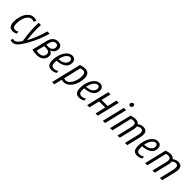

<svg xmlns="http://www.w3.org/2000/svg" viewBox="362 -2367 4182 4182"><g transform="rotate(45 2452.5 -276.5)"><path d="M169 11Q40 11 40 -156Q40 -237 58.5 -306Q77 -375 110.5 -426.5Q144 -478 189.5 -506.5Q235 -535 288 -535Q311 -535 333 -531Q355 -527 374 -519L351 -459Q335 -467 318.5 -470.5Q302 -474 285 -474Q235 -474 195.5 -433Q156 -392 133 -322.5Q110 -253 110 -165Q110 -103 128.5 -76Q147 -49 191 -49Q211 -49 231 -56Q251 -63 267 -73L273 -17Q226 11 169 11Z M335 188Q319 188 303 185Q287 182 275 175L296 119Q305 123 316 125.5Q327 128 336 128Q367 128 402.5 99.5Q438 71 479 4Q454 -139 445.5 -265Q437 -391 444 -522H512Q505 -427 510 -309Q515 -191 532 -73Q596 -194 641.5 -312.5Q687 -431 709 -522H780Q755 -432 719.5 -340.5Q684 -249 642 -163.5Q600 -78 555 -5Q513 65 478 107.5Q443 150 409 169Q375 188 335 188Z M902 7Q865 7 826 1.5Q787 -4 760 -11L842 -351Q865 -446 913.5 -490Q962 -534 1034 -534Q1094 -534 1125.5 -503Q1157 -472 1157 -422Q1157 -372 1129.5 -333.5Q1102 -295 1046 -272Q1082 -259 1101 -234.5Q1120 -210 1120 -172Q1120 -123 1095.5 -82Q1071 -41 1022.5 -17Q974 7 902 7ZM899 -300H966Q1020 -300 1054 -330Q1088 -360 1088 -411Q1088 -442 1072.5 -459Q1057 -476 1025 -476Q982 -476 953.5 -446.5Q925 -417 909 -346ZM914 -51Q979 -51 1016 -82.5Q1053 -114 1053 -169Q1053 -206 1026 -226Q999 -246 951 -246H886L841 -60Q860 -56 879 -53.5Q898 -51 914 -51Z M1366 11Q1292 11 1260.5 -32Q1229 -75 1229 -156Q1229 -231 1247 -299Q1265 -367 1297.5 -420.5Q1330 -474 1374.5 -504.5Q1419 -535 1472 -535Q1522 -535 1551.5 -504Q1581 -473 1580 -420Q1578 -322 1502 -270.5Q1426 -219 1301 -213Q1298 -189 1298 -162Q1298 -95 1319 -71.5Q1340 -48 1386 -48Q1412 -48 1439 -57.5Q1466 -67 1487 -83L1494 -28Q1469 -11 1436.5 0Q1404 11 1366 11ZM1307 -266Q1410 -271 1462.5 -313.5Q1515 -356 1515 -415Q1515 -444 1500.5 -460.5Q1486 -477 1460 -477Q1426 -477 1395 -450Q1364 -423 1341 -375.5Q1318 -328 1307 -266Z M1562 185 1728 -507Q1762 -521 1799.5 -527Q1837 -533 1862 -533Q1937 -533 1971 -492.5Q2005 -452 2005 -375Q2005 -295 1983.5 -225Q1962 -155 1925 -102Q1888 -49 1840.5 -19Q1793 11 1740 11Q1709 11 1676 0L1631 185ZM1749 -49Q1785 -49 1818 -75Q1851 -101 1877 -146Q1903 -191 1918.5 -248.5Q1934 -306 1934 -370Q1934 -474 1857 -474Q1839 -474 1820 -470.5Q1801 -467 1786 -460L1690 -59Q1704 -53 1719 -51Q1734 -49 1749 -49Z M2218 11Q2144 11 2112.5 -32Q2081 -75 2081 -156Q2081 -231 2099 -299Q2117 -367 2149.5 -420.5Q2182 -474 2226.5 -504.5Q2271 -535 2324 -535Q2374 -535 2403.5 -504Q2433 -473 2432 -420Q2430 -322 2354 -270.5Q2278 -219 2153 -213Q2150 -189 2150 -162Q2150 -95 2171 -71.5Q2192 -48 2238 -48Q2264 -48 2291 -57.5Q2318 -67 2339 -83L2346 -28Q2321 -11 2288.5 0Q2256 11 2218 11ZM2159 -266Q2262 -271 2314.5 -313.5Q2367 -356 2367 -415Q2367 -444 2352.5 -460.5Q2338 -477 2312 -477Q2278 -477 2247 -450Q2216 -423 2193 -375.5Q2170 -328 2159 -266Z M2458 0 2583 -522H2652L2599 -301H2787L2840 -522H2909L2784 0H2715L2772 -241H2585L2527 0Z M2940 0 3065 -522H3135L3010 0ZM3135 -642Q3116 -642 3104.5 -653.5Q3093 -665 3093 -683Q3093 -706 3109 -723.5Q3125 -741 3147 -741Q3164 -741 3176.5 -729.5Q3189 -718 3189 -700Q3189 -675 3172.5 -658.5Q3156 -642 3135 -642Z M3165 0 3287 -507Q3319 -518 3353.5 -525Q3388 -532 3419 -532Q3459 -532 3486 -520Q3513 -508 3529 -485Q3558 -508 3592.5 -520Q3627 -532 3658 -532Q3717 -532 3748.5 -502Q3780 -472 3780 -408Q3780 -391 3777.5 -370Q3775 -349 3769 -324L3691 0H3622L3698 -317Q3704 -340 3706.5 -360Q3709 -380 3709 -396Q3709 -474 3644 -474Q3618 -474 3594.5 -463Q3571 -452 3551 -432Q3552 -426 3552.5 -419Q3553 -412 3553 -404Q3553 -376 3544 -338L3462 0H3393L3473 -332Q3483 -369 3483 -401Q3483 -437 3465.5 -455.5Q3448 -474 3408 -474Q3394 -474 3377 -470.5Q3360 -467 3344 -462L3234 0Z M4003 11Q3929 11 3897.5 -32Q3866 -75 3866 -156Q3866 -231 3884 -299Q3902 -367 3934.5 -420.5Q3967 -474 4011.5 -504.5Q4056 -535 4109 -535Q4159 -535 4188.5 -504Q4218 -473 4217 -420Q4215 -322 4139 -270.5Q4063 -219 3938 -213Q3935 -189 3935 -162Q3935 -95 3956 -71.5Q3977 -48 4023 -48Q4049 -48 4076 -57.5Q4103 -67 4124 -83L4131 -28Q4106 -11 4073.5 0Q4041 11 4003 11ZM3944 -266Q4047 -271 4099.5 -313.5Q4152 -356 4152 -415Q4152 -444 4137.5 -460.5Q4123 -477 4097 -477Q4063 -477 4032 -450Q4001 -423 3978 -375.5Q3955 -328 3944 -266Z M4243 0 4365 -507Q4397 -518 4431.5 -525Q4466 -532 4497 -532Q4537 -532 4564 -520Q4591 -508 4607 -485Q4636 -508 4670.5 -520Q4705 -532 4736 -532Q4795 -532 4826.5 -502Q4858 -472 4858 -408Q4858 -391 4855.5 -370Q4853 -349 4847 -324L4769 0H4700L4776 -317Q4782 -340 4784.5 -360Q4787 -380 4787 -396Q4787 -474 4722 -474Q4696 -474 4672.5 -463Q4649 -452 4629 -432Q4630 -426 4630.5 -419Q4631 -412 4631 -404Q4631 -376 4622 -338L4540 0H4471L4551 -332Q4561 -369 4561 -401Q4561 -437 4543.5 -455.5Q4526 -474 4486 -474Q4472 -474 4455 -470.5Q4438 -467 4422 -462L4312 0Z"/></g></svg>

Font: Ubuntu Sans Condensed
Style: Italic
Weight: 400
Width: 3
Italic angle: -13.5°
Designer: Dalton Maag Ltd
Foundry: Dalton Maag Ltd
Version: Version 1.006; ttfautohint (v1.8.4.7-5d5b)